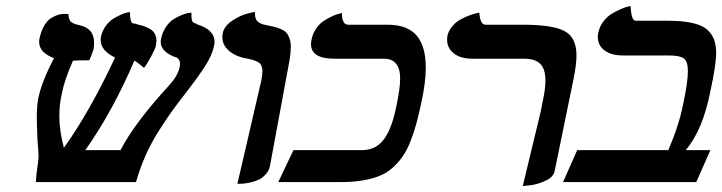

<svg xmlns="http://www.w3.org/2000/svg" viewBox="-20 -604 2396 637"><path d="M689.9 -451.2Q684.1 -421.4 660.4 -384.5Q636.7 -347.7 594.2 -293Q565.4 -255.9 548.8 -232.7Q532.2 -209.5 506.8 -169.7Q481.4 -129.9 462.9 -87.9Q444.3 -45.9 431.2 0H99.1Q100.1 -24.4 104 -48.8Q107.9 -75.2 107.9 -83V-87.9Q106 -124.5 104 -145Q102.1 -198.7 102.1 -217.8Q102.1 -252.9 106.9 -276.9Q117.7 -332 159.2 -411.1Q109.9 -429.2 109.9 -464.8Q109.9 -472.2 110.8 -475.1Q116.2 -501 126.7 -518.8Q137.2 -536.6 150.4 -544.4Q163.6 -552.2 173.8 -555.2Q184.1 -558.1 194.8 -558.1L207 -557.1Q208 -539.6 214.6 -532.5Q221.2 -525.4 241.2 -521Q292 -510.7 292 -463.9Q292 -451.2 291 -442.9Q283.7 -418.9 275.9 -403.8Q231.9 -403.8 223.1 -402.8H222.2Q193.8 -339.4 185.1 -293Q176.8 -257.8 176.8 -219.2Q176.8 -170.9 191.9 -113.8Q275.4 -229 361.8 -413.1Q314 -436 314 -471.2Q314 -478 314.9 -481.9Q319.3 -502 330.8 -517.8Q342.3 -533.7 355.5 -541.7Q368.7 -549.8 381.3 -555.4Q394 -561 402.3 -562.5L411.1 -564Q411.1 -547.9 413.3 -539.1Q415.5 -530.3 417.5 -528.8Q419.4 -527.3 423.8 -525.9Q425.3 -525.9 428.2 -525.4Q431.2 -524.9 432.1 -524.9L436 -522.9Q449.2 -520 457.8 -517.1Q466.3 -514.2 477.1 -508.3Q487.8 -502.4 493.4 -492.2Q499 -481.9 499 -467.8Q499 -464.8 497.1 -451.2Q494.6 -441.9 481.9 -417.7Q469.2 -393.6 458 -378.9Q433.1 -399.4 425.8 -402.8Q354.5 -235.8 263.2 -106H379.9Q425.3 -194.8 542 -321.8Q569.3 -352.1 576.2 -380.9Q577.1 -386.2 577.1 -393.1Q577.1 -409.2 562 -415V-414.1Q513.2 -432.6 513.2 -464.8Q513.2 -471.2 514.2 -474.1Q518.6 -497.1 530.5 -514.6Q542.5 -532.2 556.6 -540.8Q570.8 -549.3 584.2 -554.7Q597.7 -560.1 606.4 -561L615.2 -562V-550.8Q615.2 -541.5 617.2 -536.1Q619.1 -530.8 620.8 -529.5Q622.6 -528.3 626 -526.9Q633.3 -525.4 634.8 -523.9H632.8Q632.8 -522.9 634.8 -522.9Q691.9 -505.4 691.9 -464.8Q691.9 -460.9 689.9 -451.2ZM562 -414.1H564Z M767.6 5.9 846.7 -335.9Q850.6 -353.5 850.6 -367.2Q850.6 -387.7 839.6 -395.8Q828.6 -403.8 802.7 -409.2Q764.2 -415 741 -434.3Q717.8 -453.6 717.8 -480Q717.8 -488.8 718.8 -493.2Q723.6 -517.6 750.5 -535.4Q777.3 -553.2 801.3 -559.1L825.7 -564.9V-561Q825.7 -549.3 828.9 -541.5Q832 -533.7 838.9 -529.5Q845.7 -525.4 849.9 -523.9Q854 -522.5 861.8 -521Q879.4 -517.6 889.4 -515.1Q899.4 -512.7 911.6 -507.6Q923.8 -502.4 929.9 -495.6Q936 -488.8 940.4 -477.1Q944.8 -465.3 944.8 -449.2Q944.8 -428.7 940.9 -405.8L876 -55.2Q873 -38.1 861.8 -25.9Q850.6 -13.7 838.4 -7.8Q826.2 -2 809.8 1.5Q793.5 4.9 785.2 5.4Q776.9 5.9 767.6 5.9Z M1294.4 -249Q1307.6 -310.1 1307.6 -342.8Q1307.6 -409.2 1253.4 -409.2H1089.4Q1011.7 -409.2 1011.7 -458Q1011.7 -462.4 1013.7 -473.1Q1017.6 -493.2 1029.3 -509.8Q1041 -526.4 1055.2 -535.4Q1069.3 -544.4 1082.8 -550.5Q1096.2 -556.6 1105.5 -558.6L1114.3 -561Q1114.3 -522 1135.3 -522H1265.6Q1331.1 -522 1361.8 -486.6Q1392.6 -451.2 1392.6 -378.9Q1392.6 -331.5 1378.4 -266.1Q1369.6 -224.1 1361.3 -193.8Q1353 -163.6 1341.3 -134Q1329.6 -104.5 1315.7 -84.7Q1301.8 -64.9 1282.7 -47.6Q1263.7 -30.3 1239.3 -20.5Q1214.8 -10.7 1183.6 -5.4Q1152.3 0 1113.3 0H903.3L953.6 -106H1181.6Q1226.6 -106 1253.2 -141.1Q1279.8 -176.3 1294.4 -249Z M1714.4 13.2 1774.4 -235.8Q1778.3 -254.9 1779.3 -262.2Q1789.6 -306.6 1789.6 -335.9Q1789.6 -375 1772.5 -392.1Q1755.4 -409.2 1719.2 -409.2H1547.4Q1507.8 -409.2 1485.6 -426.8Q1463.4 -444.3 1463.4 -472.2Q1463.4 -480 1464.4 -484.9Q1468.3 -502.4 1480.5 -516.8Q1492.7 -531.2 1507.6 -539.3Q1522.5 -547.4 1536.9 -552.7Q1551.3 -558.1 1560.5 -560.1L1570.3 -562Q1571.3 -543.9 1576.4 -533Q1581.5 -522 1590.3 -522H1715.3Q1814 -522 1853.3 -500.7Q1892.6 -479.5 1892.6 -419.9Q1892.6 -391.6 1883.3 -344.2L1820.3 -37.1Q1816.9 -17.1 1790.3 -4.6Q1763.7 7.8 1739.3 10.7Z M2195.3 -535.2Q2286.1 -535.2 2321 -509.8Q2356 -484.4 2356 -429.2Q2356 -388.7 2336.9 -301.8Q2312.5 -174.8 2255.4 -106H2336.9L2290 0H1848.1L1895 -106H2197.3Q2233.4 -190.4 2246.1 -256.8Q2262.2 -330.6 2262.2 -368.2Q2262.2 -400.9 2248.5 -410.4Q2234.9 -419.9 2200.2 -419.9H2048.3Q2007.8 -419.9 1985.6 -436.8Q1963.4 -453.6 1963.4 -481Q1963.4 -491.2 1965.3 -496.1Q1969.2 -516.1 1981.7 -532.5Q1994.1 -548.8 2009 -557.9Q2023.9 -566.9 2038.3 -573.2Q2052.7 -579.6 2062.5 -582L2072.3 -584Q2074.2 -535.2 2089.4 -535.2Z"/></svg>

Font: Linux Libertine
Style: Bold Italic
Weight: 700
Italic angle: -11.5°
Designer: Philipp H. Poll
Foundry: Philipp H. Poll
Version: Version 4.0.5